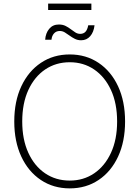

<svg xmlns="http://www.w3.org/2000/svg" viewBox="-20 -1041 777 1071"><path d="M369.1 9.8Q277.8 9.8 207.8 -37.1Q137.7 -84 98.6 -168Q59.6 -252 59.6 -363.3Q59.6 -475.6 98.9 -559.6Q138.2 -643.6 208 -690.4Q277.8 -737.3 369.1 -737.3Q460 -737.3 529.8 -690.4Q599.6 -643.6 638.7 -559.6Q677.7 -475.6 677.7 -363.3Q677.7 -251.5 638.7 -167.5Q599.6 -83.5 529.8 -36.9Q460 9.8 369.1 9.8ZM369.1 -33.7Q445.8 -33.7 505.4 -74.2Q564.9 -114.7 599.1 -188.7Q633.3 -262.7 633.3 -363.3Q633.3 -464.4 599.1 -538.6Q564.9 -612.8 505.4 -653.3Q445.8 -693.8 369.1 -693.8Q292 -693.8 232.2 -653.6Q172.4 -613.3 138.2 -539.1Q104 -464.8 104 -363.3Q104 -263.2 137.9 -189Q171.9 -114.7 231.7 -74.2Q291.5 -33.7 369.1 -33.7ZM432.6 -816.4Q413.1 -816.4 397.2 -824.5Q381.3 -832.5 367.9 -842.5Q354.5 -852.5 341.3 -860.4Q328.1 -868.2 313.5 -868.2Q293.5 -868.2 281.2 -854.5Q269 -840.8 267.1 -819.3H231.9Q234.4 -856 254.4 -880.1Q274.4 -904.3 308.1 -904.3Q330.1 -904.3 345.9 -896.2Q361.8 -888.2 375 -877.9Q388.2 -867.7 400.6 -859.9Q413.1 -852.1 427.2 -852.1Q445.3 -852.1 456.3 -863.3Q467.3 -874.5 472.2 -899.9H507.3Q502.9 -861.8 483.2 -839.1Q463.4 -816.4 432.6 -816.4ZM489.7 -1021V-985.4H248.5V-1021Z"/></svg>

Font: Inter 20pt ExtraLight
Style: Regular
Weight: 250
Version: Version 4.001;git-66647c0bb